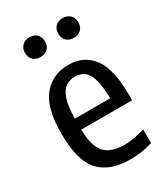

<svg xmlns="http://www.w3.org/2000/svg" viewBox="-191 -856 835 954"><g transform="rotate(-30 226.0 -379.5)"><path d="M270 9.5Q151 9.5 93 -54.8Q35 -119 35 -273Q35 -420 89.5 -486Q144 -552 235 -552Q324 -552 373.2 -486Q422.5 -420 422.5 -270.5V-241H130.5Q133 -142.5 168.8 -105.2Q204.5 -68 280.5 -68Q330.5 -68 397.5 -87.5V-9.5Q362 1 331.5 5.2Q301 9.5 270 9.5ZM234.5 -485Q205 -485 181.8 -469.8Q158.5 -454.5 145 -415.2Q131.5 -376 130.5 -304H333Q332 -376 319.8 -415.2Q307.5 -454.5 285.8 -469.8Q264 -485 234.5 -485ZM327.5 -654Q301.5 -654 285.8 -669Q270 -684 270 -710.5Q270 -736.5 285.8 -752Q301.5 -767.5 327.5 -767.5Q353 -767.5 369 -752Q385 -736.5 385 -710.5Q385 -684 369 -669Q353 -654 327.5 -654ZM136.5 -654Q111 -654 95 -669Q79 -684 79 -710.5Q79 -736.5 95 -752Q111 -767.5 136.5 -767.5Q162.5 -767.5 178.2 -752Q194 -736.5 194 -710.5Q194 -684 178.2 -669Q162.5 -654 136.5 -654Z"/></g></svg>

Font: Encode Sans Condensed Medium
Style: Regular
Weight: 500
Width: 3
Designer: Multiple Designers
Foundry: Impallari Type
Version: Version 3.000; ttfautohint (v1.8.3) -l 8 -r 50 -G 200 -x 14 